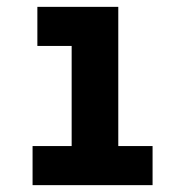

<svg xmlns="http://www.w3.org/2000/svg" viewBox="-20 -540 540 560"><path d="M75 0V-114H189V-406H89V-520H325V-114H425V0Z"/></svg>

Font: Iosevka Curly Heavy
Style: Regular
Weight: 900
Monospace: yes
Designer: Belleve Invis
Foundry: Belleve Invis
Version: Version 22.1.2; ttfautohint (v1.8.4)